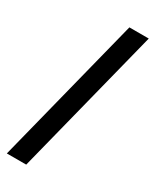

<svg xmlns="http://www.w3.org/2000/svg" viewBox="-259 -932 953 1176"><g transform="rotate(30 217.5 -344.0)"><path d="M17 178 281 -866H418L154 178Z"/></g></svg>

Font: Noto Sans Malayalam UI Condensed ExtraBold
Style: Regular
Weight: 800
Width: 3
Designer: Jelle Bosma - Monotype Design Team
Foundry: Monotype Imaging Inc.
Version: Version 2.104; ttfautohint (v1.8.4.7-5d5b)